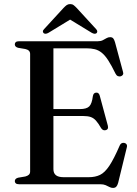

<svg xmlns="http://www.w3.org/2000/svg" viewBox="-20 -902 672 940"><path d="M201.5 -368H371.5Q403.5 -368 416.8 -381Q430 -394 434.5 -430.5Q436 -439.5 440 -443.8Q444 -448 450.5 -448.5Q464 -450 468.5 -433L508 -286.5Q510 -277.5 507.8 -272.2Q505.5 -267 498.5 -265Q491.5 -263 485.8 -265.2Q480 -267.5 475.5 -274Q461.5 -298.5 449.8 -311.5Q438 -324.5 423.8 -329.2Q409.5 -334 388 -334H201.5ZM52.5 -685Q52.5 -692 57.5 -696Q62.5 -700 73 -700H458.5Q473 -700 483 -705Q493 -710 501.2 -715Q509.5 -720 519 -720Q529 -720 534 -714.5Q539 -709 543 -695.5L582 -551Q585 -542.5 582 -536.8Q579 -531 571.5 -528.5Q563.5 -526.5 556.8 -529.5Q550 -532.5 545.5 -541.5Q526 -581.5 510.2 -606Q494.5 -630.5 478.5 -643.5Q462.5 -656.5 444.2 -661Q426 -665.5 402.5 -665.5H241.5V-74Q241.5 -54 253.8 -44.2Q266 -34.5 291 -34.5H415Q446.5 -34.5 469.8 -45.8Q493 -57 515.2 -90.2Q537.5 -123.5 566 -189.5Q569.5 -197.5 575 -200.5Q580.5 -203.5 588 -202.5Q596 -201 599.8 -195Q603.5 -189 600.5 -179L558.5 -7Q555 6 549.2 12Q543.5 18 533 18Q524 18 515.8 13.5Q507.5 9 497 4.5Q486.5 0 471 0H73Q62.5 0 57.5 -4.2Q52.5 -8.5 52.5 -15Q52.5 -27.5 68.5 -32L104 -38Q115.5 -41 121.5 -46.8Q127.5 -52.5 127.5 -62.5V-637.5Q127.5 -647.5 121.5 -653.5Q115.5 -659.5 104 -662L68.5 -668Q52.5 -672.5 52.5 -685ZM343 -818H303.5L429 -741.5Q444 -733 452.5 -739.5Q456 -742.5 456.2 -747.8Q456.5 -753 451 -759L355.5 -863Q347 -872 340.2 -877Q333.5 -882 323.5 -882Q313.5 -882 306.5 -877Q299.5 -872 291 -863L195.5 -759Q189.5 -753 190 -747.8Q190.5 -742.5 194 -739.5Q202.5 -733 217.5 -741.5Z"/></svg>

Font: Fraunces 48pt
Style: Regular
Weight: 400
Version: Version 1.000;[b76b70a41]